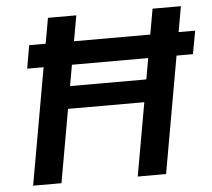

<svg xmlns="http://www.w3.org/2000/svg" viewBox="-51 -755 896 810"><g transform="rotate(-5 397.5 -350.0)"><path d="M75 -494 92 -592H795L777 -494ZM500 0 624 -700H744L620 0ZM57 0 181 -700H301L177 0ZM214 -310 231 -405H594L577 -310Z"/></g></svg>

Font: DM Sans 16pt SemiBold
Style: Italic
Weight: 600
Italic angle: -10°
Version: Version 4.004;gftools[0.9.30]